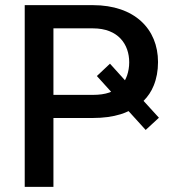

<svg xmlns="http://www.w3.org/2000/svg" viewBox="-20 -731 676 751"><path d="M343.3 -269.5C384.3 -269.5 420.4 -274.4 452.1 -284.2C463.4 -287.6 473.6 -292 482.9 -296.4L549.8 -222.7L601.6 -270.5L541.5 -336.4C558.6 -353.5 571.8 -373 581.1 -396C592.3 -423.3 598.1 -454.1 598.1 -488.3C598.1 -617.7 506.3 -710.9 343.3 -710.9H76.7V0H189V-269.5ZM410.2 -481.9 358.9 -433.6 414.6 -372.1C412.1 -371.1 410.2 -370.1 407.7 -369.1C389.6 -362.8 368.2 -359.9 343.3 -359.9H189V-620.1H343.3C443.4 -620.1 485.4 -556.6 485.4 -487.3C485.4 -468.8 482.4 -451.7 477.1 -436C474.6 -429.7 472.2 -423.3 468.8 -417Z"/></svg>

Font: Bert Sans Medium
Style: Regular
Weight: 500
Designer: Christian Robertson (Google), Cristiano Sobral
Foundry: Google, Cristiano Sobral
Version: Version 3.101